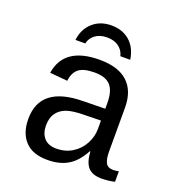

<svg xmlns="http://www.w3.org/2000/svg" viewBox="-132 -822 863 939"><g transform="rotate(20 300.0 -353.0)"><path d="M537.6 -54.2Q550.3 -54.2 566.4 -57.6V-2.9Q533.2 4.9 498.5 4.9Q449.7 4.9 427.5 -20.8Q405.3 -46.4 402.3 -101.1H399.4Q367.7 -42 324.5 -16.1Q281.2 9.8 217.8 9.8Q140.6 9.8 101.6 -32.2Q62.5 -74.2 62.5 -147.5Q62.5 -317.9 284.2 -320.3L399.4 -322.3V-351.1Q399.4 -415 373.5 -443.1Q347.7 -471.2 291 -471.2Q233.4 -471.2 208 -450.7Q182.6 -430.2 177.7 -387.2L85.9 -395.5Q108.4 -538.1 292.5 -538.1Q390.1 -538.1 439.2 -492.4Q488.3 -446.8 488.3 -360.4V-132.8Q488.3 -93.8 498.5 -74Q508.8 -54.2 537.6 -54.2ZM240.2 -57.1Q287.1 -57.1 323.2 -79.6Q359.4 -102.1 379.4 -139.6Q399.4 -177.2 399.4 -217.3V-260.7L306.6 -258.8Q249 -257.8 218.8 -246.1Q188.5 -234.4 171.6 -210.2Q154.8 -186 154.8 -146Q154.8 -106 176.5 -81.5Q198.2 -57.1 240.2 -57.1ZM289.6 -715.8Q347.7 -715.8 385.5 -682.4Q423.3 -648.9 432.1 -588.9H380.9Q373.5 -619.1 349.6 -636.2Q325.7 -653.3 289.6 -653.3Q252.4 -653.3 228.3 -635.5Q204.1 -617.7 198.2 -588.9H147Q154.3 -647 192.9 -681.4Q231.4 -715.8 289.6 -715.8Z"/></g></svg>

Font: Cousine
Style: Regular
Weight: 400
Monospace: yes
Designer: Steve Matteson
Foundry: Ascender Corporation
Version: Version 1.20